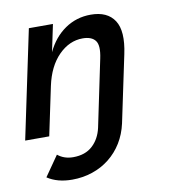

<svg xmlns="http://www.w3.org/2000/svg" viewBox="-100 -534 722 794"><g transform="rotate(-10 261.0 -136.5)"><path d="M95.2 80.1Q122.1 102.1 160.2 102.1Q210.9 102.1 241.5 74Q272 45.9 282.2 0L340.8 -280.8Q352.1 -334 336.4 -354.5Q320.8 -375 283.2 -375Q227.1 -375 182.1 -329.6Q137.2 -284.2 120.1 -204.1L77.1 0H-23.9L71.8 -455.1H172.9L148.9 -340.8Q176.8 -399.9 224.9 -432.9Q272.9 -465.8 333 -465.8Q402.8 -465.8 432.4 -420.4Q461.9 -375 441.9 -280.8L382.8 0Q373 43.9 351.1 79.6Q329.1 115.2 297.1 140.6Q265.1 166 225.1 179.4Q185.1 192.9 140.1 192.9Q78.1 192.9 36.1 165Z"/></g></svg>

Font: Anonymous Pro
Style: Bold Italic
Weight: 700
Italic angle: -12°
Monospace: yes
Designer: Mark Simonson
Version: Version 1.003